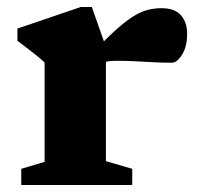

<svg xmlns="http://www.w3.org/2000/svg" viewBox="-20 -531 574 551"><path d="M444 -507.5Q481.5 -507.5 499.2 -487.2Q517 -467 517 -434.5Q517 -397 502.5 -374Q488 -351 473 -351Q443.5 -351 418.2 -352.5Q393 -354 368 -355.2Q343 -356.5 315 -356.5Q301 -356.5 290.2 -355Q279.5 -353.5 269.8 -349.2Q260 -345 247.5 -337L232.5 -365Q275 -410.5 305.2 -438.5Q335.5 -466.5 358.5 -481.5Q381.5 -496.5 401.8 -502Q422 -507.5 444 -507.5ZM284 -396V-68.5L359.5 -46.5V0H41V-46.5L108 -66.5V-351.5Q101 -358.5 89.5 -368Q78 -377.5 62.8 -389Q47.5 -400.5 30 -414V-449L212 -511H243.5Z"/></svg>

Font: Newsreader 9pt
Style: Bold
Weight: 700
Designer: Hugues Gentile
Foundry: Production Type
Version: Version 1.003